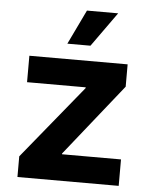

<svg xmlns="http://www.w3.org/2000/svg" viewBox="-54 -799 663 844"><g transform="rotate(5 278.0 -377.5)"><path d="M54.7 0V-91.3L319.3 -415.5V-418.9H60.5V-535.6H494.1V-437L241.2 -120.1V-116.7H501.5V0ZM222.2 -603 295.4 -755.4H433.1L324.2 -603Z"/></g></svg>

Font: Inter 20pt
Style: Bold
Weight: 700
Version: Version 4.001;git-66647c0bb